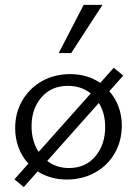

<svg xmlns="http://www.w3.org/2000/svg" viewBox="-20 -726 559 785"><path d="M134 -25 77 39 39 7 96 -57Q70 -85 56 -122.5Q42 -160 42 -202Q42 -265 71.5 -315.5Q101 -366 152 -394.5Q203 -423 267 -423Q337 -423 390 -387L445 -449L484 -417L427 -353Q451 -326 464.5 -290Q478 -254 478 -213Q478 -150 449 -99.5Q420 -49 368.5 -20.5Q317 8 253 8Q187 8 134 -25ZM410 -206Q410 -265 384 -305L173 -68Q211 -39 262 -39Q330 -39 370 -87Q410 -135 410 -206ZM322 -706H399L271 -509H220ZM138 -105 351 -344Q312 -375 258 -375Q190 -375 149.5 -328Q109 -281 109 -210Q109 -149 138 -105Z"/></svg>

Font: LXGW Bright TC
Style: Regular
Weight: 400
Designer: Christian Thalmann (Catharsis Fonts)
Foundry: LXGW / Christian Thalmann (Catharsis Fonts) / Fontworks Inc.
Version: Version 5.501